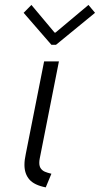

<svg xmlns="http://www.w3.org/2000/svg" viewBox="-20 -770 415 797"><path d="M81.5 -85.4Q81.5 -106 86.9 -130.4L163.1 -515.1H224.6L145 -112.3Q143.1 -103 143.1 -94.2Q143.1 -79.1 149.7 -70.3Q156.2 -61.5 166.5 -57.1Q176.8 -52.7 193.4 -48.8L169.9 7.8Q122.1 -1.5 101.8 -25.1Q81.5 -48.8 81.5 -85.4ZM78.1 -716.8 110.4 -749.5 206.5 -634.8H210.4L347.2 -749.5L374.5 -716.8L212.4 -584H193.4Z"/></svg>

Font: Reddit Sans Vanilla Light
Style: Italic
Weight: 300
Italic angle: -11.25°
Designer: Stephen Hutchings
Version: Version 1.013